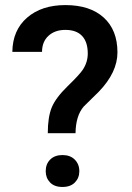

<svg xmlns="http://www.w3.org/2000/svg" viewBox="-20 -741 526 767"><path d="M170.9 -209Q170.9 -273.9 187 -312.5Q203.1 -351.1 250.7 -397.2Q298.3 -443.4 311 -462.9Q330.6 -492.7 330.6 -527.3Q330.6 -573.2 307.9 -597.4Q285.2 -621.6 241.2 -621.6Q199.2 -621.6 173.6 -597.9Q147.9 -574.2 147.9 -533.7H29.3Q30.3 -620.1 88.1 -670.4Q146 -720.7 241.2 -720.7Q339.4 -720.7 394.3 -670.9Q449.2 -621.1 449.2 -531.7Q449.2 -452.1 375 -375L314.9 -315.9Q282.7 -279.3 281.7 -209ZM162.6 -57.1Q162.6 -85.9 180.7 -103.8Q198.7 -121.6 229.5 -121.6Q260.7 -121.6 278.8 -103.3Q296.9 -85 296.9 -57.1Q296.9 -30.3 279.3 -12.2Q261.7 5.9 229.5 5.9Q197.3 5.9 179.9 -12.2Q162.6 -30.3 162.6 -57.1Z"/></svg>

Font: Roboto-o Medium
Style: Regular
Weight: 500
Designer: Google
Version: Version 2.134; 2016; ttfautohint (v1.6)